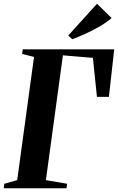

<svg xmlns="http://www.w3.org/2000/svg" viewBox="-29 -1007 631 1027"><path d="M-9 0 -6 -24 63 -43.5 153 -702.5 89.5 -718.5 92.5 -743H582L553.5 -489H489.5L468 -697.5L307.5 -711L216.5 -43.5L330 -24L326.5 0ZM357.5 -797 336 -817 490 -987 568 -910.5Q539.5 -886 503.5 -865.2Q467.5 -844.5 429.8 -827.2Q392 -810 357.5 -797Z"/></svg>

Font: Merriweather 120pt
Style: Bold Italic
Weight: 700
Italic angle: -7.8°
Version: Version 2.101